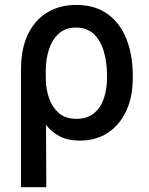

<svg xmlns="http://www.w3.org/2000/svg" viewBox="-20 -573 618 796"><path d="M67.1 203.1V-282.7Q67.1 -372.5 96.6 -432.4Q126.1 -492.2 177.7 -522.4Q229.4 -552.6 296.2 -552.6Q373.9 -552.6 426 -514.9Q478 -477.3 504.3 -411Q530.5 -344.8 530.5 -258.5V-248.6Q530.5 -172.6 503.9 -114.3Q477.3 -56.1 428.1 -23.1Q378.9 9.9 310.7 9.9Q262.8 9.9 228.9 -7.1Q195 -24.1 170.8 -55.4L171.9 203.1ZM170.1 -236.5Q171.2 -203.1 183.2 -166.7Q195.3 -130.3 222.8 -105.3Q250.4 -80.3 297.6 -80.3Q342.3 -80.3 370.2 -103.9Q398.1 -127.5 410.9 -166Q423.7 -204.5 423.7 -248.6V-258.5Q423.7 -314.6 410.3 -360.1Q397 -405.5 368.6 -432.2Q340.2 -458.8 294.7 -458.8Q250 -458.8 222.3 -432.5Q194.6 -406.2 182 -365.1Q169.4 -323.9 169.7 -279.1Z"/></svg>

Font: Inter Zeller Medium
Style: Regular
Weight: 500
Designer: Rasmus Andersson; Joe Bland
Foundry: zeller
Version: Version 3.015;git-dec3a8cb1